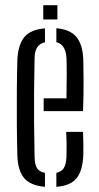

<svg xmlns="http://www.w3.org/2000/svg" viewBox="-20 -715 382 741"><path d="M148.5 -286V-335.5H236.5Q237.5 -388.5 237.5 -430.5Q237.5 -472.5 236.5 -492.5Q233 -543.5 197.5 -552V-606Q250 -601.5 274.2 -573.2Q298.5 -545 301.5 -486Q302 -463 302.5 -408.5Q303 -354 300.5 -286ZM47 -115Q45.5 -169 45 -234Q44.5 -299 45 -364Q45.5 -429 47 -484Q50 -544 74.8 -572.8Q99.5 -601.5 153.5 -605.5V-552Q114.5 -543.5 113.5 -492.5Q112 -421 111.5 -361Q111 -301 111.5 -240.8Q112 -180.5 113.5 -109Q114 -79.5 123.2 -65.5Q132.5 -51.5 153.5 -48V6Q98.5 1.5 73.8 -27Q49 -55.5 47 -115ZM197.5 6V-48Q217 -52 226 -66Q235 -80 236.5 -109Q237 -128 237 -152Q237 -176 235.5 -206H300.5Q301.5 -183.5 301.8 -159Q302 -134.5 301.5 -115Q298.5 -55 275 -26.5Q251.5 2 197.5 6ZM147 -640V-695H201.5V-640Z"/></svg>

Font: Big Shoulders Stencil Display
Style: Regular
Weight: 400
Designer: Patric King
Foundry: XO Type Co
Version: Version 1.000